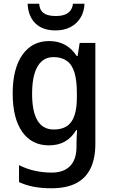

<svg xmlns="http://www.w3.org/2000/svg" viewBox="-20 -769 606 1029"><path d="M243 -549Q290 -549 327 -529.5Q364 -510 391 -469H396L407 -539H491V3Q491 80 465.5 133Q440 186 388 213Q336 240 255 240Q204 240 161.5 232Q119 224 82 207V116Q121 136 165.5 146Q210 156 258 156Q321 156 355.5 121Q390 86 390 17V0Q390 -15 391 -36Q392 -57 393 -72H389Q363 -30 327 -10Q291 10 242 10Q150 10 99 -62.5Q48 -135 48 -268Q48 -401 100 -475Q152 -549 243 -549ZM266 -463Q229 -463 203.5 -440.5Q178 -418 165 -374.5Q152 -331 152 -267Q152 -171 181 -123Q210 -75 268 -75Q300 -75 323.5 -85Q347 -95 362 -116Q377 -137 384.5 -170Q392 -203 392 -248V-270Q392 -338 379 -380.5Q366 -423 338 -443Q310 -463 266 -463ZM433 -749Q431 -706 411.5 -674Q392 -642 358 -624Q324 -606 278 -606Q208 -606 169.5 -644Q131 -682 128 -749H190Q192 -723 203.5 -709Q215 -695 234.5 -689Q254 -683 280 -683Q303 -683 322.5 -689Q342 -695 355 -709.5Q368 -724 371 -749Z"/></svg>

Font: Noto Sans Hebrew SemiCondensed Medium
Style: Regular
Weight: 500
Width: 4
Designer: Monotype Design Team
Foundry: Monotype Imaging Inc.
Version: Version 2.003